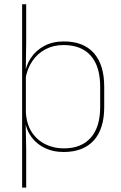

<svg xmlns="http://www.w3.org/2000/svg" viewBox="-20 -684 554 876"><path d="M270 9.5Q220 9.5 180.2 -11Q140.5 -31.5 117 -68.5Q93.5 -105.5 93 -155.5H87L98 -172Q101 -117.5 125.2 -80.8Q149.5 -44 187.8 -25.5Q226 -7 271 -7Q351 -7 394 -55.5Q437 -104 437 -196V-288.5Q437 -381 394.2 -429.8Q351.5 -478.5 269.5 -478.5Q223.5 -478.5 187 -459Q150.5 -439.5 127 -404.5Q103.5 -369.5 96 -323L87 -341.5H92.5Q97.5 -384 120.2 -418.8Q143 -453.5 181.5 -474.2Q220 -495 271.5 -495Q361 -495 408.2 -441.8Q455.5 -388.5 455.5 -288.5V-196Q455.5 -96 407.8 -43.2Q360 9.5 270 9.5ZM81 172V-664.5H99.5V-495.5L97.5 -356L98 -346.5V-138L97 -130.5L99.5 0V172Z"/></svg>

Font: Anek Gurmukhi Thin
Style: Regular
Weight: 250
Designer: Sarang Kulkarni (Gurmukhi), Yesha Goshar (Latin)
Foundry: Ek Type
Version: Version 1.003